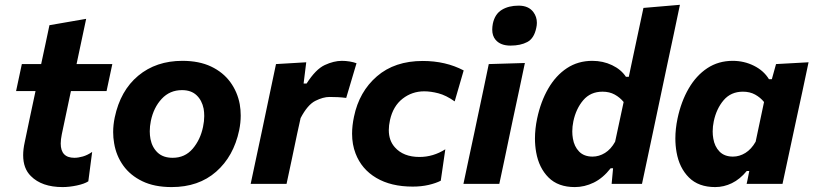

<svg xmlns="http://www.w3.org/2000/svg" viewBox="-20 -766 3391 800"><path d="M241 13.5Q154 13.5 108.5 -32.5Q76.5 -64 76.5 -119.5Q76.5 -144 83 -173.5Q93.5 -224.5 104 -274Q114.5 -323 128 -386.5H47L71 -499H151.5Q161 -543 169.2 -581.5Q177.5 -620 186 -661L339 -687.5Q326.5 -629 316.8 -583Q307 -537 299 -499H448L424 -386.5H275.5L237.5 -206.5Q233 -184.5 233 -168Q233 -108.5 290 -108.5Q306 -108.5 325.2 -114Q344.5 -119.5 364 -133L348 -10.5Q332 0 300.2 6.8Q268.5 13.5 241 13.5Z M695 13.5Q623.5 13.5 573.2 -10.8Q523 -35 493.5 -76.2Q464 -117.5 455.5 -169.5Q451.5 -192 451.5 -215.5Q451.5 -245.5 458 -276.5Q481.5 -388.5 556 -450.5Q630.5 -512.5 740 -512.5Q809.5 -512.5 859.5 -488.8Q909.5 -465 939.5 -424Q969.5 -383 979 -331.5Q983 -308.5 983 -284.5Q983 -254.5 976.5 -223Q953.5 -114.5 880.5 -50.5Q807.5 13.5 695 13.5ZM699.5 -108.5Q750.5 -108.5 782.8 -146.2Q815 -184 826 -237.5Q831 -261 831 -282.5Q831 -298.5 828.5 -313Q821.5 -348 799 -369.2Q776.5 -390.5 738.5 -390.5Q687.5 -390.5 653.8 -354.2Q620 -318 608.5 -262Q604 -240 604 -219Q604 -202.5 607 -186.5Q614 -151.5 637 -130Q660 -108.5 699.5 -108.5Z M1024.5 0Q1036 -53.5 1046.5 -103.5Q1057 -153 1070.5 -216L1081 -266Q1092 -319.5 1104.5 -378Q1117 -436.5 1130 -499L1256 -506.5L1245 -418H1257.5Q1295.5 -477.5 1333.2 -495Q1371 -512.5 1404.5 -512.5Q1420.5 -512.5 1437 -509.8Q1453.5 -507 1465.5 -502.5L1422.5 -358Q1403 -360.5 1387 -361.2Q1371 -362 1352.5 -362Q1326.5 -362 1294 -345.8Q1261.5 -329.5 1232.5 -274L1218 -208Q1206 -152 1196 -103Q1185.5 -54 1174 0Z M1699.5 11.5Q1609 11.5 1547.8 -24.8Q1486.5 -61 1461.5 -126.5Q1447 -164 1447 -209Q1447 -242.5 1455 -280Q1476.5 -384 1550.5 -448Q1624.5 -512 1741.5 -512Q1837 -512 1912 -472.5L1874.5 -343.5Q1838.5 -369 1806.8 -377.2Q1775 -385.5 1747.5 -385.5Q1697 -385.5 1657.5 -354.8Q1618 -324 1605 -266Q1600 -243.5 1600 -224Q1600 -180.5 1625 -152.5Q1660.5 -112 1728 -112Q1785 -112 1835.5 -144L1816.5 -13Q1796 -2.5 1765.8 4.5Q1735.5 11.5 1699.5 11.5Z M1911 0Q1922.5 -53.5 1933 -104Q1943.5 -154 1957 -216L1967.5 -266Q1983 -341 1994.5 -393.5Q2005.5 -445.5 2016.5 -499L2167 -503.5Q2155.5 -448.5 2144.2 -395.2Q2133 -342 2116.5 -266L2106 -216Q2093 -154 2082.5 -103.5Q2071.5 -53 2060.5 0ZM2107 -576Q2065.5 -576 2045 -600Q2031 -616.5 2031 -642.5Q2031 -654 2033.5 -667.5Q2042 -707.5 2070.8 -725Q2099.5 -742.5 2141 -742.5Q2182.5 -742.5 2202.5 -715.5Q2217 -696 2217 -671Q2217 -661 2214.5 -650Q2205.5 -606 2177.2 -591Q2149 -576 2107 -576Z M2375 13.5Q2305.5 13.5 2265.5 -26.5Q2225.5 -66.5 2214 -131.5Q2209 -159.5 2209 -189Q2209 -229 2218 -272Q2233 -343 2264.5 -397.2Q2296 -451.5 2342.2 -482Q2388.5 -512.5 2448 -512.5Q2492.5 -512.5 2530.2 -494.5Q2568 -476.5 2588 -446H2600L2610 -493.5Q2623 -554 2635.5 -613.5Q2648 -672.5 2661 -733L2813 -746Q2800.5 -687 2787.5 -624.5Q2774 -562 2759.5 -493.5L2701 -216.5Q2687.5 -153 2677 -103.5Q2666.5 -53.5 2655 0H2528.5L2534.5 -65H2524.5Q2492.5 -24 2454 -5.2Q2415.5 13.5 2375 13.5ZM2449 -113.5Q2476 -113.5 2500.8 -128.8Q2525.5 -144 2543 -175.5L2578.5 -341Q2563 -360 2541.2 -372Q2519.5 -384 2490.5 -384Q2440.5 -384 2410.2 -348.5Q2380 -313 2369 -260.5Q2364.5 -239 2364.5 -218.5Q2364.5 -203.5 2367 -189Q2372.5 -155.5 2393 -134.5Q2413.5 -113.5 2449 -113.5Z M3091 0Q3093 -8 3094.5 -16L3102 -53.5H3091.5Q3063 -19 3029.5 -2.8Q2996 13.5 2960 13.5Q2890.5 13.5 2850.5 -26.5Q2810.5 -66.5 2799 -131.5Q2794 -159.5 2794 -189Q2794 -229 2803 -272Q2818 -343 2849.5 -397.2Q2881 -451.5 2927.2 -482Q2973.5 -512.5 3033 -512.5Q3080.5 -512.5 3121.5 -492Q3162.5 -471.5 3184 -436H3196L3213.5 -499L3349 -506.5Q3336 -444.5 3323.5 -386Q3311 -327.5 3297.5 -266L3245.5 -23.5Q3243 -11.5 3240.5 0ZM3034 -113.5Q3061 -113.5 3085.8 -128.8Q3110.5 -144 3128.5 -175.5L3163.5 -341Q3148 -360 3126.2 -372Q3104.5 -384 3075.5 -384Q3025.5 -384 2995.2 -348.5Q2965 -313 2954 -260.5Q2949.5 -239 2949.5 -218.5Q2949.5 -203.5 2952 -189Q2957.5 -155.5 2978 -134.5Q2998.5 -113.5 3034 -113.5Z"/></svg>

Font: Heraclito
Style: Bold Italic
Weight: 700
Italic angle: -12°
Designer: Kostas Bartsokas (font) & Cristiano Sobral (main changes)
Foundry: Kostas Bartsokas (font) & Cristiano Sobral (main changes)
Version: Version 1.00;July 8, 2020;FontCreator 13.0.0.2655 64-bit